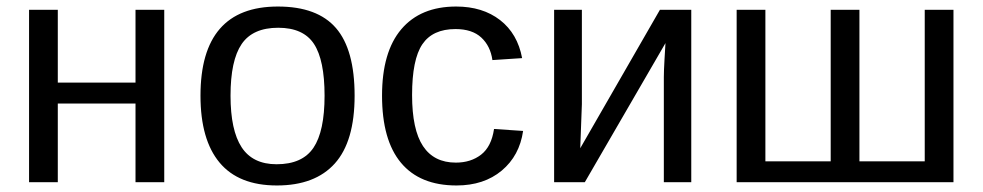

<svg xmlns="http://www.w3.org/2000/svg" viewBox="-20 -558 3009 588"><path d="M157 -528V-305H395V-528H483V0H395V-241H157V0H69V-528Z M1066 -265Q1066 -125 1005.5 -57.5Q945 10 828 10Q711 10 652.5 -60Q594 -130 594 -265Q594 -538 831 -538Q952 -538 1009 -472Q1066 -406 1066 -265ZM974 -265Q974 -374 941.5 -423.5Q909 -473 832 -473Q754 -473 720 -423Q686 -373 686 -265Q686 -159 720 -107Q754 -55 827 -55Q906 -55 940 -105.5Q974 -156 974 -265Z M1242 -267Q1242 -161 1275.5 -110.5Q1309 -60 1376 -60Q1422 -60 1453.5 -84.5Q1485 -109 1493 -163L1582 -157Q1571 -81 1516.5 -35.5Q1462 10 1378 10Q1266 10 1208 -59.5Q1150 -129 1150 -265Q1150 -399 1209 -468.5Q1268 -538 1377 -538Q1458 -538 1511.5 -496.5Q1565 -455 1579 -380L1488 -374Q1482 -417 1454 -443Q1426 -469 1375 -469Q1305 -469 1273.5 -422.5Q1242 -376 1242 -267Z M1762 -528V-239L1757 -104L2001 -528H2097V0H2013V-322Q2013 -331 2013.5 -344.5Q2014 -358 2015 -375L2018 -426L1771 0H1677V-528Z M2236 0V-528H2324V-64H2524V-528H2612V-64H2812V-528H2900V0Z"/></svg>

Font: Libra Sans
Style: Regular
Weight: 400
Foundry: Context Ltd
Version: Version 1.000; ttfautohint (v1.3)